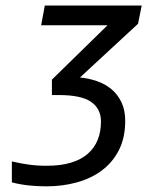

<svg xmlns="http://www.w3.org/2000/svg" viewBox="-20 -510 590 688"><path d="M428.7 -77.1Q428.7 -16.1 406 28.1Q383.3 72.3 344.5 101.1Q305.7 129.9 254.6 143.8Q203.6 157.7 146.5 157.7Q112.8 157.7 83.3 154.5Q53.7 151.4 22.5 143.6V68.4Q53.2 75.7 82.8 79.8Q112.3 84 147.5 84Q197.8 84 234.6 72.8Q271.5 61.5 295.2 40.5Q318.8 19.5 330.3 -9.5Q341.8 -38.6 341.8 -74.7Q341.8 -120.1 306.6 -144.8Q271.5 -169.4 190.9 -169.4H166V-224.6L365.2 -419.4H127.4L140.6 -490.2H487.8L474.6 -424.8L266.6 -232.4Q297.4 -229.5 326.7 -219.5Q356 -209.5 378.7 -190.9Q401.4 -172.4 415 -144Q428.7 -115.7 428.7 -77.1Z"/></svg>

Font: Code New Roman
Style: Italic
Weight: 400
Italic angle: -11°
Monospace: yes
Designer: Sam Radian
Foundry: Code New Roman
Version: Version 1.508 October 19, 2014